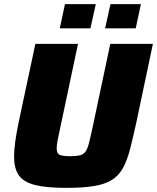

<svg xmlns="http://www.w3.org/2000/svg" viewBox="-20 -900 759 928"><path d="M300 8Q202 8 147 -6.5Q92 -21 70 -54Q48 -87 48 -143Q48 -175 54 -218Q60 -261 71 -313L151 -688H357L270 -277Q262 -242 258 -219.5Q254 -197 254 -183Q254 -158 268.5 -151.5Q283 -145 320 -145Q348 -145 365 -149Q382 -153 392 -165.5Q402 -178 409 -204.5Q416 -231 426 -277L513 -688H719L640 -313Q623 -235 608.5 -179Q594 -123 573.5 -86.5Q553 -50 519.5 -29.5Q486 -9 433 -0.5Q380 8 300 8ZM488 -763 514 -880H661L636 -763ZM269 -763 294 -880H443L417 -763Z"/></svg>

Font: Saira ExtraBold
Style: Italic
Weight: 800
Italic angle: -12°
Designer: Hector Gatti with collaboration of the Omnibus-Type team
Foundry: Omnibus-Type
Version: Version 1.100; ttfautohint (v1.8.3)